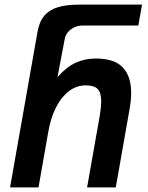

<svg xmlns="http://www.w3.org/2000/svg" viewBox="-20 -810 640 830"><path d="M323.5 -790H594L578 -699.5H336.5Q316.5 -699.5 300 -691.2Q283.5 -683 273 -670Q262.5 -657 260 -642.5L228.5 -476.5Q267 -520.5 307 -538.8Q347 -557 394 -557Q474 -557 510.5 -518.8Q547 -480.5 547 -409Q547 -377 540 -337.5L480.5 0H356.5L408 -291.5Q417.5 -343 417.5 -373Q417.5 -408.5 402.5 -424.8Q387.5 -441 351 -441Q310 -441 277 -415.2Q244 -389.5 221.5 -344.5Q199 -299.5 189 -241.5L146.5 0H23.5L142 -671.5Q149.5 -715.5 171.2 -741.5Q193 -767.5 230.2 -778.8Q267.5 -790 323.5 -790Z"/></svg>

Font: JuliaMono BoldItalic
Style: Regular
Weight: 700
Italic angle: -9°
Monospace: yes
Designer: cormullion
Foundry: corm
Version: Version 0.049; ttfautohint (v1.8.4)